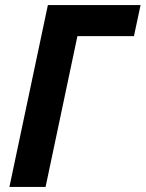

<svg xmlns="http://www.w3.org/2000/svg" viewBox="-20 -734 572 754"><path d="M17 0 168 -714H532L506 -592H284L159 0Z"/></svg>

Font: Noto Sans SemiCondensed
Style: Bold Italic
Weight: 700
Width: 4
Italic angle: -12°
Designer: Monotype Design Team
Foundry: Monotype Imaging Inc.
Version: Version 2.013; ttfautohint (v1.8.4.7-5d5b)